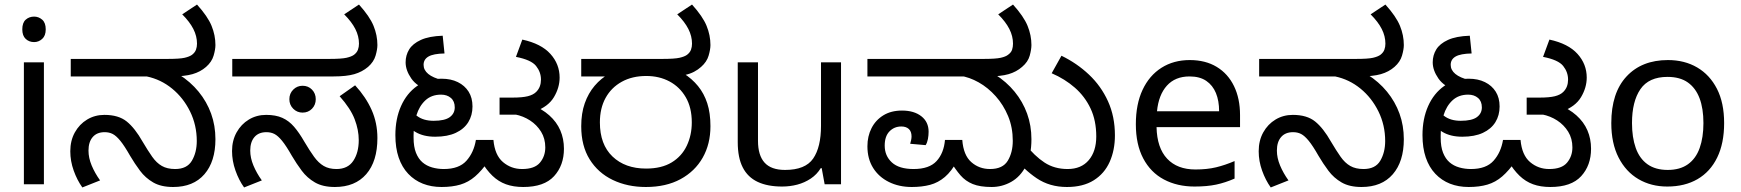

<svg xmlns="http://www.w3.org/2000/svg" viewBox="-20 -810 7653 844"><path d="M173 -536V0H85V-536ZM130 -737Q150 -737 165.5 -723.5Q181 -710 181 -681Q181 -653 165.5 -639Q150 -625 130 -625Q108 -625 93 -639Q78 -653 78 -681Q78 -710 93 -723.5Q108 -737 130 -737Z M741 12Q688 12 653.5 -8Q619 -28 595.5 -59.5Q572 -91 552 -125Q527 -169 509 -191Q491 -213 475.5 -221Q460 -229 440 -229Q406 -229 387.5 -207.5Q369 -186 369 -148Q369 -116 383 -82.5Q397 -49 420 -17L342 14Q319 -18 304 -60Q289 -102 289 -145Q289 -192 309 -228Q329 -264 363 -284.5Q397 -305 439 -305Q501 -305 537 -276Q573 -247 607 -187Q630 -148 649 -121Q668 -94 691.5 -80.5Q715 -67 750 -67Q802 -67 823.5 -103.5Q845 -140 845 -190Q845 -260 815.5 -320Q786 -380 736.5 -420.5Q687 -461 625 -474H291V-551H716Q770 -551 791.5 -556Q813 -561 824 -569Q837 -579 841.5 -591.5Q846 -604 846 -618Q846 -651 830 -682.5Q814 -714 781 -747L846 -790Q893 -738 910 -696.5Q927 -655 927 -612Q927 -593 919 -565.5Q911 -538 886 -516Q861 -494 826 -484Q791 -474 733 -474H709L766 -483Q817 -451 853 -407Q889 -363 908 -310.5Q927 -258 927 -198Q927 -100 878.5 -44Q830 12 741 12Z M1452 12Q1399 12 1364.5 -8Q1330 -28 1306.5 -59.5Q1283 -91 1263 -125Q1238 -169 1220 -191Q1202 -213 1186.5 -221Q1171 -229 1151 -229Q1117 -229 1098.5 -207.5Q1080 -186 1080 -148Q1080 -116 1094 -82.5Q1108 -49 1131 -17L1053 14Q1030 -18 1015 -60.5Q1000 -103 1000 -146Q1000 -192 1020 -228Q1040 -264 1074 -284.5Q1108 -305 1150 -305Q1192 -305 1221 -292Q1250 -279 1272.5 -253Q1295 -227 1318 -187Q1341 -148 1360.5 -121Q1380 -94 1403 -80.5Q1426 -67 1459 -67Q1509 -67 1533 -103Q1557 -139 1557 -194Q1557 -239 1539 -286Q1521 -333 1473 -387L1541 -435Q1588 -384 1613.5 -327Q1639 -270 1639 -203Q1639 -101 1590 -44.5Q1541 12 1452 12ZM1310 -315Q1286 -315 1269 -332Q1252 -349 1252 -374Q1252 -399 1269 -416Q1286 -433 1310 -433Q1335 -433 1351.5 -416Q1368 -399 1368 -374Q1368 -349 1351.5 -332Q1335 -315 1310 -315ZM1001 -474V-551H1427Q1481 -551 1503 -556Q1525 -561 1536 -569Q1549 -579 1553.5 -591.5Q1558 -604 1558 -618Q1558 -651 1542 -682.5Q1526 -714 1493 -747L1558 -790Q1605 -738 1622 -696.5Q1639 -655 1639 -612Q1639 -593 1631 -565.5Q1623 -538 1598 -516Q1572 -494 1537.5 -484Q1503 -474 1446 -474Z M1921 12Q1876 12 1839 -2.5Q1802 -17 1774.5 -46Q1747 -75 1732.5 -117.5Q1718 -160 1718 -216Q1718 -288 1743 -344Q1768 -400 1813.5 -432Q1859 -464 1921 -464Q1962 -464 1992.5 -449Q2023 -434 2040 -407Q2057 -380 2057 -342Q2057 -303 2038.5 -273Q2020 -243 1983.5 -226Q1947 -209 1893 -209Q1841 -209 1806 -230Q1771 -251 1752 -274L1772 -340Q1785 -322 1813 -300.5Q1841 -279 1886 -279Q1935 -279 1957 -295Q1979 -311 1979 -338Q1979 -365 1962 -379.5Q1945 -394 1919 -394Q1877 -394 1850 -369Q1823 -344 1810.5 -303Q1798 -262 1798 -215V-205Q1798 -165 1808.5 -138.5Q1819 -112 1837 -96.5Q1855 -81 1879.5 -74Q1904 -67 1931 -67Q1998 -67 2030.5 -103.5Q2063 -140 2072 -195H2149Q2155 -128 2191 -97.5Q2227 -67 2275 -67Q2330 -67 2353.5 -95Q2377 -123 2377 -162Q2377 -201 2358.5 -231Q2340 -261 2310 -280.5Q2280 -300 2244 -307L2312 -352Q2362 -332 2394.5 -303Q2427 -274 2443 -237Q2459 -200 2459 -156Q2459 -83 2415.5 -35.5Q2372 12 2280 12Q2237 12 2204 0Q2171 -12 2144.5 -37.5Q2118 -63 2095 -102L2128 -103Q2098 -60 2068.5 -34.5Q2039 -9 2003.5 1.5Q1968 12 1921 12ZM1867 -412Q1813 -429 1788 -465Q1763 -501 1763 -536Q1763 -567 1778.5 -592.5Q1794 -618 1830 -634.5Q1866 -651 1926 -653L1934 -575Q1885 -574 1863.5 -561.5Q1842 -549 1842 -525Q1842 -502 1862.5 -485Q1883 -468 1924 -458ZM2176 -306V-381H2233Q2276 -381 2300 -387Q2324 -393 2337 -406Q2348 -417 2353 -430.5Q2358 -444 2358 -460Q2358 -493 2336.5 -520Q2315 -547 2248 -560L2276 -636Q2359 -618 2399.5 -573Q2440 -528 2440 -469Q2440 -425 2415 -383Q2390 -341 2331 -320Q2318 -316 2308 -312.5Q2298 -309 2286.5 -307.5Q2275 -306 2255 -306Z M2819 12Q2738 12 2673.5 -19Q2609 -50 2572 -109.5Q2535 -169 2535 -255Q2535 -312 2550.5 -356Q2566 -400 2594 -433Q2622 -466 2661 -488L2679 -474H2535V-551H2891Q2945 -551 2967 -556Q2989 -561 3000 -569Q3013 -579 3017.5 -591.5Q3022 -604 3022 -618Q3022 -651 3006 -682.5Q2990 -714 2957 -747L3022 -790Q3069 -738 3086 -696.5Q3103 -655 3103 -612Q3103 -593 3095 -565.5Q3087 -538 3062 -516Q3049 -504 3031 -494.5Q3013 -485 2989 -480L2984 -488Q3022 -464 3048.5 -431.5Q3075 -399 3089 -356Q3103 -313 3103 -255Q3103 -177 3069 -117Q3035 -57 2971.5 -22.5Q2908 12 2819 12ZM2820 -69Q2888 -69 2932.5 -96Q2977 -123 2999 -169.5Q3021 -216 3021 -272Q3021 -337 2994.5 -382.5Q2968 -428 2923 -452Q2878 -476 2821 -476Q2759 -476 2713 -450.5Q2667 -425 2642 -379.5Q2617 -334 2617 -272Q2617 -175 2672.5 -122Q2728 -69 2820 -69Z M3677 -536V0H3605L3592 -71H3588Q3571 -43 3544 -25Q3517 -7 3485 1.5Q3453 10 3418 10Q3354 10 3310.5 -10.5Q3267 -31 3245 -74Q3223 -117 3223 -185V-536H3312V-191Q3312 -127 3341 -95Q3370 -63 3431 -63Q3520 -63 3554.5 -113Q3589 -163 3589 -257V-536Z M3988 12Q3932 12 3887.5 -10Q3843 -32 3818 -72Q3793 -112 3793 -167Q3793 -211 3811 -246.5Q3829 -282 3863 -303Q3897 -324 3945 -324Q3998 -324 4030 -299Q4062 -274 4062 -231Q4062 -215 4059 -199Q4056 -183 4049 -172L3981 -178Q3983 -184 3985 -193.5Q3987 -203 3987 -210Q3987 -232 3975 -243Q3963 -254 3942 -254Q3911 -254 3890 -232.5Q3869 -211 3869 -170Q3869 -125 3900.5 -96Q3932 -67 3996 -67Q4065 -67 4097 -102Q4129 -137 4134 -195H4210Q4215 -128 4249.5 -97.5Q4284 -67 4332 -67Q4388 -67 4410 -103.5Q4432 -140 4432 -191Q4432 -250 4411.5 -299.5Q4391 -349 4357 -387Q4323 -425 4282 -448Q4241 -471 4200 -477L4353 -483Q4404 -451 4440 -407Q4476 -363 4495 -310.5Q4514 -258 4514 -198Q4514 -126 4489.5 -79.5Q4465 -33 4425 -10.5Q4385 12 4339 12Q4288 12 4256 -1Q4224 -14 4202 -39.5Q4180 -65 4158 -101L4189 -105Q4163 -57 4133.5 -32Q4104 -7 4068.5 2.5Q4033 12 3988 12ZM3793 -474V-551H4303Q4357 -551 4379 -556Q4401 -561 4411 -569Q4425 -579 4429 -591.5Q4433 -604 4433 -618Q4433 -651 4417 -682.5Q4401 -714 4368 -747L4433 -790Q4480 -738 4497 -696.5Q4514 -655 4514 -612Q4514 -593 4506.5 -565.5Q4499 -538 4473 -516Q4448 -494 4413.5 -484Q4379 -474 4321 -474ZM4670 12Q4594 12 4537 -26.5Q4480 -65 4435 -123L4486 -177Q4528 -124 4571.5 -95.5Q4615 -67 4673 -67Q4733 -67 4766 -106Q4799 -145 4799 -210Q4799 -280 4774 -333Q4749 -386 4705 -424.5Q4661 -463 4603 -488L4646 -565Q4714 -532 4767 -482Q4820 -432 4850.5 -365Q4881 -298 4881 -215Q4881 -150 4858 -98.5Q4835 -47 4788 -17.5Q4741 12 4670 12Z M5210 -546Q5279 -546 5328.5 -516Q5378 -486 5404.5 -431.5Q5431 -377 5431 -304V-251H5064Q5066 -160 5110.5 -112.5Q5155 -65 5235 -65Q5286 -65 5325.5 -74.5Q5365 -84 5407 -102V-25Q5366 -7 5326 1.5Q5286 10 5231 10Q5155 10 5096.5 -21Q5038 -52 5005.5 -113.5Q4973 -175 4973 -264Q4973 -352 5002.5 -415Q5032 -478 5085.5 -512Q5139 -546 5210 -546ZM5209 -474Q5146 -474 5109.5 -433.5Q5073 -393 5066 -321H5339Q5339 -367 5325 -401Q5311 -435 5282.5 -454.5Q5254 -474 5209 -474Z M5965 12Q5912 12 5877.5 -8Q5843 -28 5819.5 -59.5Q5796 -91 5776 -125Q5751 -169 5733 -191Q5715 -213 5699.5 -221Q5684 -229 5664 -229Q5630 -229 5611.5 -207.5Q5593 -186 5593 -148Q5593 -116 5607 -82.5Q5621 -49 5644 -17L5566 14Q5543 -18 5528 -60Q5513 -102 5513 -145Q5513 -192 5533 -228Q5553 -264 5587 -284.5Q5621 -305 5663 -305Q5725 -305 5761 -276Q5797 -247 5831 -187Q5854 -148 5873 -121Q5892 -94 5915.5 -80.5Q5939 -67 5974 -67Q6026 -67 6047.5 -103.5Q6069 -140 6069 -190Q6069 -260 6039.5 -320Q6010 -380 5960.5 -420.5Q5911 -461 5849 -474H5515V-551H5940Q5994 -551 6015.5 -556Q6037 -561 6048 -569Q6061 -579 6065.5 -591.5Q6070 -604 6070 -618Q6070 -651 6054 -682.5Q6038 -714 6005 -747L6070 -790Q6117 -738 6134 -696.5Q6151 -655 6151 -612Q6151 -593 6143 -565.5Q6135 -538 6110 -516Q6085 -494 6050 -484Q6015 -474 5957 -474H5933L5990 -483Q6041 -451 6077 -407Q6113 -363 6132 -310.5Q6151 -258 6151 -198Q6151 -100 6102.5 -44Q6054 12 5965 12Z M6436 12Q6391 12 6354 -2.5Q6317 -17 6289.5 -46Q6262 -75 6247.5 -117.5Q6233 -160 6233 -216Q6233 -288 6258 -344Q6283 -400 6328.5 -432Q6374 -464 6436 -464Q6477 -464 6507.5 -449Q6538 -434 6555 -407Q6572 -380 6572 -342Q6572 -303 6553.5 -273Q6535 -243 6498.5 -226Q6462 -209 6408 -209Q6356 -209 6321 -230Q6286 -251 6267 -274L6287 -340Q6300 -322 6328 -300.5Q6356 -279 6401 -279Q6450 -279 6472 -295Q6494 -311 6494 -338Q6494 -365 6477 -379.5Q6460 -394 6434 -394Q6392 -394 6365 -369Q6338 -344 6325.5 -303Q6313 -262 6313 -215V-205Q6313 -165 6323.5 -138.5Q6334 -112 6352 -96.5Q6370 -81 6394.5 -74Q6419 -67 6446 -67Q6513 -67 6545.5 -103.5Q6578 -140 6587 -195H6664Q6670 -128 6706 -97.5Q6742 -67 6790 -67Q6845 -67 6868.5 -95Q6892 -123 6892 -162Q6892 -201 6873.5 -231Q6855 -261 6825 -280.5Q6795 -300 6759 -307L6827 -352Q6877 -332 6909.5 -303Q6942 -274 6958 -237Q6974 -200 6974 -156Q6974 -83 6930.5 -35.5Q6887 12 6795 12Q6752 12 6719 0Q6686 -12 6659.5 -37.5Q6633 -63 6610 -102L6643 -103Q6613 -60 6583.5 -34.5Q6554 -9 6518.5 1.5Q6483 12 6436 12ZM6382 -412Q6328 -429 6303 -465Q6278 -501 6278 -536Q6278 -567 6293.5 -592.5Q6309 -618 6345 -634.5Q6381 -651 6441 -653L6449 -575Q6400 -574 6378.5 -561.5Q6357 -549 6357 -525Q6357 -502 6377.5 -485Q6398 -468 6439 -458ZM6691 -306V-381H6748Q6791 -381 6815 -387Q6839 -393 6852 -406Q6863 -417 6868 -430.5Q6873 -444 6873 -460Q6873 -493 6851.5 -520Q6830 -547 6763 -560L6791 -636Q6874 -618 6914.5 -573Q6955 -528 6955 -469Q6955 -425 6930 -383Q6905 -341 6846 -320Q6833 -316 6823 -312.5Q6813 -309 6801.5 -307.5Q6790 -306 6770 -306Z M7559 -269Q7559 -180 7528.5 -117.5Q7498 -55 7442 -22.5Q7386 10 7309 10Q7238 10 7182.5 -22.5Q7127 -55 7095 -117.5Q7063 -180 7063 -269Q7063 -402 7130 -474Q7197 -546 7312 -546Q7385 -546 7440.5 -513.5Q7496 -481 7527.5 -419.5Q7559 -358 7559 -269ZM7154 -269Q7154 -206 7170.5 -159.5Q7187 -113 7222 -88Q7257 -63 7311 -63Q7365 -63 7400 -88Q7435 -113 7451.5 -159.5Q7468 -206 7468 -269Q7468 -333 7451 -378Q7434 -423 7399.5 -447.5Q7365 -472 7310 -472Q7228 -472 7191 -418Q7154 -364 7154 -269Z"/></svg>

Font: kannada115
Style: Book
Weight: 400
Designer: Jelle Bosma - Monotype Design Team
Foundry: Monotype Imaging Inc.
Version: Version 2.003